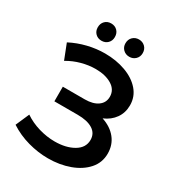

<svg xmlns="http://www.w3.org/2000/svg" viewBox="-194 -939 985 1069"><g transform="rotate(30 298.5 -404.5)"><path d="M552 -180Q552 -122 514.5 -79.5Q477 -37 414 -14Q351 9 276 9Q212 9 147 -9Q82 -27 27 -63L65 -150Q108 -121 159.5 -106Q211 -91 261 -91Q334 -91 382.5 -119.5Q431 -148 431 -198Q431 -240 396 -262Q361 -284 299 -284H149V-378H290Q343 -378 373.5 -400Q404 -422 404 -460Q404 -505 363 -530Q322 -555 259 -555Q215 -555 169 -542.5Q123 -530 83 -506L45 -603Q95 -629 150.5 -642.5Q206 -656 261 -656Q333 -656 393.5 -634Q454 -612 489.5 -571Q525 -530 525 -475Q525 -427 499.5 -391Q474 -355 429 -336Q487 -317 519.5 -276.5Q552 -236 552 -180ZM152 -762Q152 -787 167.5 -802.5Q183 -818 207 -818Q231 -818 246.5 -802.5Q262 -787 262 -762Q262 -738 246.5 -722.5Q231 -707 207 -707Q183 -707 167.5 -722.5Q152 -738 152 -762ZM330 -762Q330 -787 346 -802.5Q362 -818 385.5 -818Q409 -818 425 -802.5Q441 -787 441 -762Q441 -738 425 -722.5Q409 -707 385.5 -707Q362 -707 346 -722.5Q330 -738 330 -762Z"/></g></svg>

Font: Montserrat Ace
Style: Bold
Weight: 600
Designer: Julieta Ulanovsky
Foundry: Julieta Ulanovsky
Version: Version 1